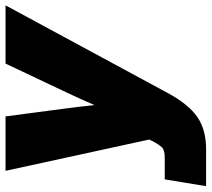

<svg xmlns="http://www.w3.org/2000/svg" viewBox="-70 -500 760 689"><g transform="rotate(-90 309.5 -156.0)"><path d="M-14.6 204.1 9.8 55.7H87.9Q115.2 55.7 125.2 45.2Q135.3 34.7 148.9 7.8L152.8 0L40.5 -515.6H235.8L264.6 -296.9Q268.1 -272 270.8 -246.8Q273.4 -221.7 276.4 -196.3Q287.1 -221.7 298.6 -246.8Q310.1 -272 321.8 -296.9L425.3 -515.6H634.3L320.3 65.4Q279.8 140.6 233.9 172.4Q188 204.1 118.2 204.1Z"/></g></svg>

Font: Inter Display Black
Style: Italic
Weight: 900
Italic angle: -9.39999°
Designer: Rasmus Andersson
Foundry: rsms
Version: Version 4.000;git-a52131595